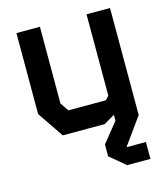

<svg xmlns="http://www.w3.org/2000/svg" viewBox="-115 -640 830 955"><g transform="rotate(-15 300.0 -162.5)"><path d="M420 -551V-132L402 -113H209L180 -156V-551H59V-134L150 0H366L422 -33V0H541V-551ZM541 139H441L541 0L428 -10L341 98V159L421 226H541Z"/></g></svg>

Font: Kode Mono
Style: Bold
Weight: 700
Monospace: yes
Designer: Isa Ozler
Foundry: Kadena LLC
Version: Version 1.206;gftools[0.9.28]